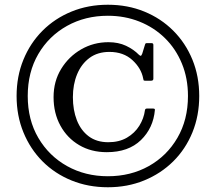

<svg xmlns="http://www.w3.org/2000/svg" viewBox="-20 -780 910 810"><path d="M435 -760Q518.5 -760 588.8 -731.2Q659 -702.5 711 -650.5Q763 -598.5 791.8 -528.2Q820.5 -458 820.5 -375Q820.5 -292 791.8 -221.5Q763 -151 710.8 -99.2Q658.5 -47.5 588.2 -18.8Q518 10 435 10Q352 10 281.5 -18.8Q211 -47.5 159.2 -99.5Q107.5 -151.5 78.8 -221.8Q50 -292 50 -375Q50 -458 78.8 -528.2Q107.5 -598.5 159.5 -650.5Q211.5 -702.5 281.8 -731.2Q352 -760 435 -760ZM435 -36.5Q531 -36.5 607.5 -79.2Q684 -122 728.5 -198.5Q773 -275 773 -375Q773 -450 747.2 -512.2Q721.5 -574.5 675.5 -619.5Q629.5 -664.5 568 -689Q506.5 -713.5 435 -713.5Q339.5 -713.5 262.8 -670.8Q186 -628 141.5 -551.8Q97 -475.5 97 -375Q97 -274.5 141.8 -198.2Q186.5 -122 263.2 -79.2Q340 -36.5 435 -36.5ZM206 -370Q206 -437 238 -489.2Q270 -541.5 322.5 -571.8Q375 -602 437.5 -602Q479.5 -602 511.8 -586.8Q544 -571.5 566 -549Q571.5 -544 574 -544.5Q576.5 -545 580 -553.5L592 -592.5Q593.5 -595.5 594.2 -596.8Q595 -598 600 -598H619.5Q627 -598 627 -590.5V-448Q627 -439.5 617.5 -439.5H593Q586.5 -439.5 585.8 -441.5Q585 -443.5 584 -449Q576 -492 538.5 -526.5Q501 -561 441.5 -561Q392 -561 357.8 -535.8Q323.5 -510.5 305.5 -467.2Q287.5 -424 287.5 -370Q287.5 -316 304.2 -273Q321 -230 354.2 -205Q387.5 -180 437 -180Q482.5 -180 515.5 -199.2Q548.5 -218.5 567.8 -249.5Q587 -280.5 591.5 -315Q592.5 -322 599.5 -322H626Q634 -322 633.5 -316.5Q627 -240 574.5 -189Q522 -138 430.5 -138Q364.5 -138 314 -167.8Q263.5 -197.5 234.8 -250Q206 -302.5 206 -370Z"/></svg>

Font: Besley* Medium
Style: Regular
Weight: 500
Designer: Owen Earl
Foundry: indestructible type*
Version: Version 3.000; ttfautohint (v1.8.3)